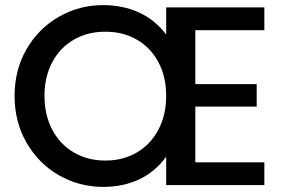

<svg xmlns="http://www.w3.org/2000/svg" viewBox="-20 -724 1119 751"><path d="M744 -395H984V-307H744V-89H1014V0H630V-111Q587 -52 524.5 -22.5Q462 7 383 7Q290 7 210.5 -38.5Q131 -84 84 -165.5Q37 -247 37 -349Q37 -451 84 -532Q131 -613 210.5 -658.5Q290 -704 382 -704Q461 -704 524 -675Q587 -646 630 -589V-695H1014V-606H744ZM154 -349Q154 -274 184.5 -216.5Q215 -159 269 -127.5Q323 -96 392 -96Q461 -96 515 -127.5Q569 -159 599.5 -216.5Q630 -274 630 -349Q630 -424 599.5 -481Q569 -538 515 -569Q461 -600 392 -600Q323 -600 269 -569Q215 -538 184.5 -481Q154 -424 154 -349Z"/></svg>

Font: Fz Poppins Med
Style: Regular
Weight: 500
Designer: Ninad Kale (Devanagari), Jonny Pinhorn (Latin)
Foundry: Indian Type Foundry
Version: Vit hóa bi Vntype.Com & FontZin.Com